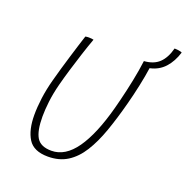

<svg xmlns="http://www.w3.org/2000/svg" viewBox="-141 -922 1046 1075"><g transform="rotate(20 381.5 -384.0)"><path d="M257.5 21.5Q172.5 21.5 139.8 -30.8Q107 -83 107 -173Q107 -219 114.2 -274Q121.5 -329 138 -390Q147 -424.5 159 -465.5Q171 -506.5 183.5 -547.8Q196 -589 207 -624.2Q218 -659.5 225.5 -682Q229.5 -683 235 -683.5Q240.5 -684 246 -684Q255.5 -684 263.2 -683Q271 -682 274.5 -681Q258.5 -637 241 -583.2Q223.5 -529.5 207.5 -476Q191.5 -422.5 180 -378.5Q165 -320.5 159 -269.8Q153 -219 153 -180Q153 -93.5 177 -54.8Q201 -16 265 -16Q347 -16 409.8 -105Q472.5 -194 518 -364Q524.5 -388.5 531.8 -417.8Q539 -447 546.2 -478.5Q553.5 -510 560 -542.5Q566.5 -575 571.8 -606Q577 -637 580.5 -665Q637.5 -669 670 -699.8Q702.5 -730.5 718 -790Q726 -790 735 -789Q744 -788 751.8 -786.2Q759.5 -784.5 763 -782Q745.5 -725 711.5 -687.5Q677.5 -650 624 -638.5Q617.5 -591.5 604.2 -529Q591 -466.5 575.5 -409Q550 -312.5 522 -233.5Q494 -154.5 458.2 -97.5Q422.5 -40.5 373.8 -9.5Q325 21.5 257.5 21.5Z"/></g></svg>

Font: Grandstander Thin Thin
Style: Italic
Weight: 250
Italic angle: -15°
Version: Version 1.200